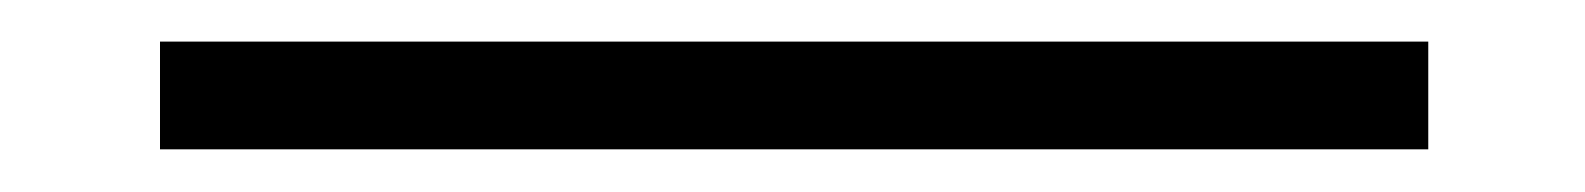

<svg xmlns="http://www.w3.org/2000/svg" viewBox="-20 -70 743 90"><path d="M649.5 0H55V-50.5H649.5Z"/></svg>

Font: Betina Sans Light
Style: Regular
Weight: 300
Designer: Jonathan Pinhorn (font) & Cristiano Sobral (main changes)
Version: Version 2.001;October 6, 2020;FontCreator 13.0.0.2681 64-bit